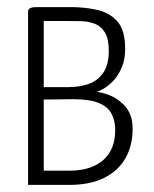

<svg xmlns="http://www.w3.org/2000/svg" viewBox="-20 -520 432 540"><path d="M59 0V-488Q59 -493 64 -496.5Q69 -500 84 -500H180Q217 -500 252 -492.5Q287 -485 309.5 -460.5Q332 -436 332 -383Q332 -351 321.5 -328Q311 -305 297 -291Q283 -277 269.5 -269.5Q256 -262 251 -262Q259 -261 268.5 -258.5Q278 -256 288 -252Q295 -250 305.5 -243.5Q316 -237 327 -226.5Q338 -216 345.5 -199.5Q353 -183 353 -157Q353 -110 332.5 -74.5Q312 -39 272.5 -19.5Q233 0 175 0ZM175 -40Q236 -40 270 -69.5Q304 -99 304 -154Q304 -181 293.5 -200.5Q283 -220 257.5 -230.5Q232 -241 185 -241Q164 -241 143 -240.5Q122 -240 103 -240V-40Q120 -40 141 -40Q162 -40 175 -40ZM103 -275Q122 -275 139.5 -275Q157 -275 173 -275Q204 -275 229.5 -284Q255 -293 270.5 -315.5Q286 -338 286 -377Q286 -410 275.5 -428Q265 -446 247 -453Q229 -460 206.5 -460.5Q184 -461 160 -461Q148 -461 135 -461Q122 -461 112.5 -461Q103 -461 103 -461Z"/></svg>

Font: Yanone Kaffeesatz Light
Style: Regular
Weight: 300
Designer: Yanone (Cyrillic: Daniel Pouzeot, Huerta Tipografica, and Cyreal)
Foundry: Yanone
Version: Version 2.003